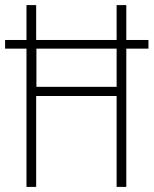

<svg xmlns="http://www.w3.org/2000/svg" viewBox="-20 -734 603 754"><path d="M84 0H122V-357H438V0H476V-543H563V-577H476V-714H438V-577H122V-714H84V-577H0V-543H84ZM123 -393V-543H438V-393Z"/></svg>

Font: Noto Sans Devanagari UI Condensed ExtraLight
Style: Regular
Weight: 200
Width: 3
Designer: Jelle Bosma - Monotype Design Team
Foundry: Monotype Imaging Inc.
Version: Version 2.004